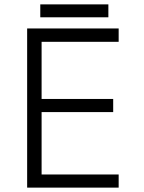

<svg xmlns="http://www.w3.org/2000/svg" viewBox="-20 -857 656 877"><path d="M104 -727H522V-666H170V-405H497V-345H170V-60H522V0H104ZM164 -837H475V-778H164Z"/></svg>

Font: 寒蝉端黑体 Light
Style: Regular
Weight: 300
Designer: ChillDuanSans {Warren2060}; 
Source Han Sans {Ryoko NISHIZUKA 西塚涼子 (kana, bopomofo & ideographs); Paul D. Hunt (Latin, G
Foundry: ChillType&Adobe
Version: Version 1.300;Glyphs 3.3 (3306)